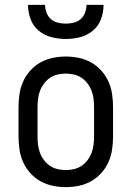

<svg xmlns="http://www.w3.org/2000/svg" viewBox="-20 -760 540 788"><path d="M250 8Q223 8 196.5 2.5Q170 -3 146.5 -16Q123 -29 104.5 -49.5Q86 -70 75 -94.5Q64 -119 60 -146Q56 -173 56 -200V-320Q56 -347 60 -374Q64 -401 75 -425.5Q86 -450 104.5 -470.5Q123 -491 146.5 -504Q170 -517 196.5 -522.5Q223 -528 250 -528Q277 -528 303.5 -522.5Q330 -517 353.5 -504Q377 -491 395.5 -470.5Q414 -450 425 -425.5Q436 -401 440 -374Q444 -347 444 -320V-200Q444 -173 440 -146Q436 -119 425 -94.5Q414 -70 395.5 -49.5Q377 -29 353.5 -16Q330 -3 303.5 2.5Q277 8 250 8ZM250 -62Q267 -62 284 -66Q301 -70 315 -79.5Q329 -89 339.5 -103Q350 -117 356 -133Q362 -149 364 -166Q366 -183 366 -200V-320Q366 -337 364 -354Q362 -371 356 -387Q350 -403 339.5 -417Q329 -431 315 -440.5Q301 -450 284 -454Q267 -458 250 -458Q233 -458 216 -454Q199 -450 185 -440.5Q171 -431 160.5 -417Q150 -403 144 -387Q138 -371 136 -354Q134 -337 134 -320V-200Q134 -183 136 -166Q138 -149 144 -133Q150 -117 160.5 -103Q171 -89 185 -79.5Q199 -70 216 -66Q233 -62 250 -62ZM250 -600Q220 -600 191 -607.5Q162 -615 139 -634Q116 -653 105.5 -681.5Q95 -710 95 -740H165Q165 -724 171 -708Q177 -692 189 -681.5Q201 -671 217.5 -667Q234 -663 250 -663Q266 -663 282.5 -667Q299 -671 311 -681.5Q323 -692 329 -708Q335 -724 335 -740H405Q405 -710 394.5 -681.5Q384 -653 361 -634Q338 -615 309 -607.5Q280 -600 250 -600Z"/></svg>

Font: Iosevka srxl
Style: Regular
Weight: 400
Monospace: yes
Designer: Belleve Invis
Foundry: Belleve Invis
Version: Version 33.0.1; ttfautohint (v1.8.3)